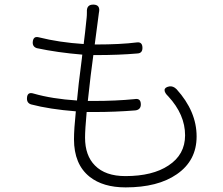

<svg xmlns="http://www.w3.org/2000/svg" viewBox="-20 -787 967 833"><path d="M525 26Q427 26 369 -20Q301 -74 301 -183Q301 -226 309 -304Q195 -313 115 -334Q96 -340 97 -361Q98 -390 126 -381Q206 -358 314 -351Q319 -410 335 -532Q336 -544 337 -550Q229 -559 140 -578Q121 -584 122 -604Q124 -632 149 -625Q236 -603 343 -596Q349 -641 356 -711Q357 -719 357 -735Q355 -768 386 -767Q417 -766 409 -731Q408 -724 406 -708Q404 -697 401 -670Q395 -621 391 -594H397Q503 -594 574 -603Q598 -606 598 -579Q598 -556 576 -555Q496 -548 397 -548H385Q374 -471 361 -349H385Q483 -349 564 -357Q591 -362 591 -334Q591 -311 567 -308Q480 -301 390 -301Q373 -301 356 -301Q349 -224 349 -190Q349 -112 392 -69Q437 -23 524 -23Q642 -23 711 -69Q783 -116 783 -200Q783 -290 710 -369Q694 -384 694 -396Q694 -408 714 -412Q731 -415 746 -400Q833 -304 833 -195Q833 -90 747 -31Q665 26 525 26Z"/></svg>

Font: GenSenRounded TW L
Style: Regular
Weight: 300
Version: Version 1.501;PS 1;hotconv 16.6.51;makeotf.lib2.5.65220